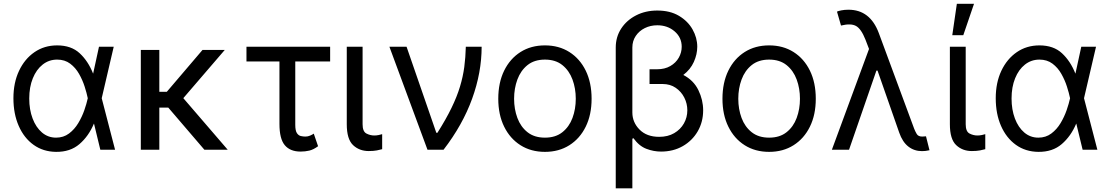

<svg xmlns="http://www.w3.org/2000/svg" viewBox="-20 -793 5884 1017"><path d="M277 11.4Q208.8 10.7 158 -25.7Q107.2 -62.1 79.2 -126.1Q51.1 -190 51.1 -272.7Q51.1 -354.8 80.8 -417.8Q110.4 -480.8 162.6 -516.7Q214.8 -552.6 282.7 -552.6Q357.2 -552.6 402.2 -510.8Q447.1 -469.1 473 -403.4H473.4L504.3 -545.5H582.4L518.8 -272.7L589.5 0H511.4L478 -137.8H477.3Q449.6 -71.7 400.9 -29.8Q352.3 12.1 277 11.4ZM445 -272.7 444.6 -274.1Q439.3 -300.1 428.3 -334.5Q417.3 -369 398.8 -401.6Q380.3 -434.3 351.7 -455.8Q323.2 -477.3 282.7 -477.3Q239.3 -477.3 206 -451Q172.6 -424.7 153.8 -378.2Q134.9 -331.7 134.9 -271.3Q134.9 -212.4 152.7 -165.3Q170.5 -118.3 202.4 -91.1Q234.4 -63.9 277 -63.9Q316.4 -63.9 345.5 -85.8Q374.6 -107.6 394.5 -140.8Q414.4 -174 426.7 -209.3Q438.9 -244.7 444.6 -271.3Z M823.9 -528.4V-306.8H863.6L1052.6 -528.4H1170.5L951 -273.1L1186.1 0H1062.5L871.4 -223H823.9V0H725.9V-528.4Z M1728.7 -545.5V-467.3H1544V-132.1Q1544 -100.9 1552.7 -87.9Q1561.4 -74.9 1574 -72.3Q1586.6 -69.6 1598 -69.6Q1610.8 -69.6 1622.7 -74.8Q1634.6 -79.9 1642 -85.2L1664.8 -18.5Q1640.3 -0.4 1618.1 4.8Q1595.9 9.9 1572.4 9.9Q1517 9.9 1488.6 -23.8Q1460.2 -57.5 1460.2 -136.4V-467.3H1285.5V-545.5Z M1816.8 -545.5H1900.6V-134.9Q1900.6 -96.6 1920.6 -85.9Q1940.7 -75.3 1963.1 -75.3Q1973.7 -75.3 1986.3 -77.8Q1998.9 -80.3 2004.3 -82.4V-2.8Q1993.6 0.4 1976.2 3.7Q1958.8 7.1 1933.2 7.1Q1883.2 7.1 1850 -24.5Q1816.8 -56.1 1816.8 -134.9Z M2244.3 0 2042.6 -545.5H2133.5L2291.2 -89.5H2296.9Q2342.7 -161.9 2371.6 -221.6Q2400.6 -281.2 2416.5 -334.2Q2432.5 -387.1 2439.3 -438.4Q2446 -489.7 2447.4 -545.5H2531.2Q2531.2 -409.1 2480.8 -270.1Q2430.4 -131 2329.5 0Z M2866.5 11.4Q2792.6 11.4 2737 -23.8Q2681.5 -58.9 2650.4 -122.2Q2619.3 -185.4 2619.3 -269.9Q2619.3 -355.1 2650.4 -418.7Q2681.5 -482.2 2737 -517.4Q2792.6 -552.6 2866.5 -552.6Q2940.3 -552.6 2995.9 -517.4Q3051.5 -482.2 3082.6 -418.7Q3113.6 -355.1 3113.6 -269.9Q3113.6 -185.4 3082.6 -122.2Q3051.5 -58.9 2995.9 -23.8Q2940.3 11.4 2866.5 11.4ZM2866.5 -63.9Q2922.6 -63.9 2958.8 -92.7Q2995 -121.4 3012.4 -168.3Q3029.8 -215.2 3029.8 -269.9Q3029.8 -324.6 3012.4 -371.8Q2995 -419 2958.8 -448.2Q2922.6 -477.3 2866.5 -477.3Q2810.4 -477.3 2774.1 -448.2Q2737.9 -419 2720.5 -371.8Q2703.1 -324.6 2703.1 -269.9Q2703.1 -215.2 2720.5 -168.3Q2737.9 -121.4 2774.1 -92.7Q2810.4 -63.9 2866.5 -63.9Z M3461.6 -737.2Q3529.1 -737.2 3576.3 -709.2Q3623.6 -681.1 3648.4 -637.1Q3673.3 -593 3673.3 -545.5Q3673.3 -505.3 3655.2 -465Q3637.1 -424.7 3599.4 -396Q3654.1 -367.5 3679.3 -315.5Q3704.5 -263.5 3704.5 -208.8Q3704.5 -147 3675.8 -97.5Q3647 -47.9 3596.6 -19Q3546.2 9.9 3481.5 9.9Q3442.1 9.9 3403.6 -4.8Q3365.1 -19.5 3335.2 -61.1L3329.5 -58.2V204.5H3241.5V-541.2Q3241.5 -597.3 3270.4 -641.7Q3299.4 -686.1 3349.3 -711.6Q3399.1 -737.2 3461.6 -737.2ZM3420.5 -420.5V-426.1H3460.2Q3501.4 -426.1 3530.7 -443.2Q3560 -460.2 3575.5 -487.6Q3590.9 -514.9 3590.9 -545.5Q3590.9 -594.5 3553.4 -626.8Q3516 -659.1 3461.6 -659.1Q3425.4 -659.1 3395.4 -644.2Q3365.4 -629.3 3347.5 -602.6Q3329.5 -576 3329.5 -541.2V-197.4Q3329.5 -145.2 3367.5 -106.7Q3405.5 -68.2 3471.6 -68.2Q3517.8 -68.2 3551.1 -87.7Q3584.5 -107.2 3602.6 -139.2Q3620.7 -171.2 3620.7 -208.8Q3620.7 -244.3 3604.6 -276.1Q3588.4 -307.9 3559.1 -327.9Q3529.8 -348 3490.1 -348H3420.5Z M4054 11.4Q3980.1 11.4 3924.5 -23.8Q3869 -58.9 3837.9 -122.2Q3806.8 -185.4 3806.8 -269.9Q3806.8 -355.1 3837.9 -418.7Q3869 -482.2 3924.5 -517.4Q3980.1 -552.6 4054 -552.6Q4127.8 -552.6 4183.4 -517.4Q4239 -482.2 4270.1 -418.7Q4301.1 -355.1 4301.1 -269.9Q4301.1 -185.4 4270.1 -122.2Q4239 -58.9 4183.4 -23.8Q4127.8 11.4 4054 11.4ZM4054 -63.9Q4110.1 -63.9 4146.3 -92.7Q4182.5 -121.4 4199.9 -168.3Q4217.3 -215.2 4217.3 -269.9Q4217.3 -324.6 4199.9 -371.8Q4182.5 -419 4146.3 -448.2Q4110.1 -477.3 4054 -477.3Q3997.9 -477.3 3961.6 -448.2Q3925.4 -419 3908 -371.8Q3890.6 -324.6 3890.6 -269.9Q3890.6 -215.2 3908 -168.3Q3925.4 -121.4 3961.6 -92.7Q3997.9 -63.9 4054 -63.9Z M4863.6 7.5Q4822.4 7.5 4791.4 -16.7Q4760.3 -40.8 4742.9 -90.9L4628.2 -419H4622.2L4477.3 0H4386.4L4583.1 -533.7L4563.9 -583.8Q4541.5 -640.3 4514.2 -655.4Q4486.9 -670.5 4434.7 -657.7L4413.4 -731.5Q4419.7 -734.7 4436.4 -738.1Q4453.1 -741.5 4474.4 -741.5Q4588.8 -741.5 4634.9 -617.9L4822.4 -110.8Q4827.8 -96.9 4835.8 -83.3Q4843.8 -69.6 4865.1 -69.6Q4869.3 -69.6 4875.5 -70.3Q4881.7 -71 4884.9 -71L4903.4 2.8Q4881.4 7.8 4863.6 7.5Z M5011.4 -545.5H5095.2V-134.9Q5095.2 -96.6 5115.2 -85.9Q5135.3 -75.3 5157.7 -75.3Q5168.3 -75.3 5180.9 -77.8Q5193.5 -80.3 5198.9 -82.4V-2.8Q5188.2 0.4 5170.8 3.7Q5153.4 7.1 5127.8 7.1Q5077.8 7.1 5044.6 -24.5Q5011.4 -56.1 5011.4 -134.9ZM5024.1 -606.5 5048.3 -772.7H5139.2L5082.4 -606.5Z M5480.1 11.4Q5411.9 10.7 5361.2 -25.7Q5310.4 -62.1 5282.3 -126.1Q5254.3 -190 5254.3 -272.7Q5254.3 -354.8 5283.9 -417.8Q5313.6 -480.8 5365.8 -516.7Q5418 -552.6 5485.8 -552.6Q5560.4 -552.6 5605.3 -510.8Q5650.2 -469.1 5676.1 -403.4H5676.5L5707.4 -545.5H5785.5L5721.9 -272.7L5792.6 0H5714.5L5681.1 -137.8H5680.4Q5652.7 -71.7 5604 -29.8Q5555.4 12.1 5480.1 11.4ZM5648.1 -272.7 5647.7 -274.1Q5642.4 -300.1 5631.4 -334.5Q5620.4 -369 5601.9 -401.6Q5583.5 -434.3 5554.9 -455.8Q5526.3 -477.3 5485.8 -477.3Q5442.5 -477.3 5409.1 -451Q5375.7 -424.7 5356.9 -378.2Q5338.1 -331.7 5338.1 -271.3Q5338.1 -212.4 5355.8 -165.3Q5373.6 -118.3 5405.5 -91.1Q5437.5 -63.9 5480.1 -63.9Q5519.5 -63.9 5548.7 -85.8Q5577.8 -107.6 5597.7 -140.8Q5617.5 -174 5629.8 -209.3Q5642 -244.7 5647.7 -271.3Z"/></svg>

Font: Inter UI
Style: Regular
Weight: 400
Designer: Rasmus Andersson
Foundry: rsms
Version: 3.2;8d6f07862